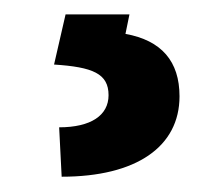

<svg xmlns="http://www.w3.org/2000/svg" viewBox="-20 -21 298 260"><path d="M68.8 -1.5 53.2 66.4C105.5 69.8 127 78.6 127 107.9C127 135.3 103 151.4 60.1 151.4L63.5 218.3C164.6 218.3 223.1 177.7 223.1 109.4C223.1 62 198.7 33.7 149.9 24.9L155.3 -1.5Z"/></svg>

Font: Roboto Medium
Style: Regular
Weight: 500
Designer: Google
Version: Version 2.137; 2017